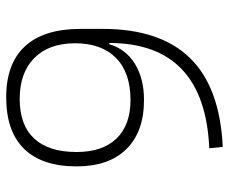

<svg xmlns="http://www.w3.org/2000/svg" viewBox="-80 -656 746 626"><g transform="rotate(90 293.0 -343.0)"><path d="M296.9 9.8Q187 9.8 130.6 -51.8Q74.2 -113.3 74.2 -232.4V-304.7Q74.2 -491.7 169.2 -589.4Q264.2 -687 459 -696.3L463.4 -652.3Q120.6 -637.2 120.1 -326.2H124Q140.1 -380.4 188.2 -409.9Q236.3 -439.5 305.7 -439.5Q409.7 -439.5 466.1 -382.1Q522.5 -324.7 522.5 -219.7Q522.5 -106.9 465.3 -48.6Q408.2 9.8 296.9 9.8ZM302.7 -34.2Q387.7 -34.2 431.6 -81.3Q475.6 -128.4 475.6 -219.7Q475.6 -304.2 431.6 -349.9Q387.7 -395.5 305.7 -395.5Q217.3 -395.5 169.2 -348.4Q121.1 -301.3 121.1 -214.8Q121.1 -129.4 169.2 -81.8Q217.3 -34.2 302.7 -34.2Z"/></g></svg>

Font: Cascadia Mono NF ExtraLight
Style: Regular
Weight: 200
Monospace: yes
Designer: Aaron Bell
Foundry: Saja Typeworks
Version: Version 2404.023; ttfautohint (v1.8.4)